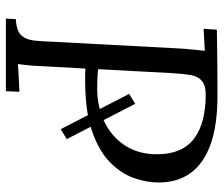

<svg xmlns="http://www.w3.org/2000/svg" viewBox="-72 -670 742 637"><g transform="rotate(90 298.5 -351.0)"><path d="M408 -182 291 -409 324 -429 441 -202ZM297 -702Q394 -702 457.5 -679.5Q521 -657 553 -613.5Q585 -570 585 -506Q585 -467 570 -424.5Q555 -382 518 -345.5Q481 -309 415 -286Q349 -263 246 -263Q241 -263 229 -263Q217 -263 207 -264L199 -119Q198 -92 196 -72.5Q194 -53 192 -40Q208 -41 223 -42Q238 -43 253.5 -43.5Q269 -44 284 -45L282 0H41L43 -33Q81 -35 96 -50.5Q111 -66 114 -93.5Q117 -121 118 -156L141 -588Q143 -608 144.5 -626.5Q146 -645 148 -660Q130 -659 111.5 -658Q93 -657 75 -656L78 -700Q131 -701 185 -701.5Q239 -702 297 -702ZM293 -663Q262 -663 247 -649.5Q232 -636 228 -610.5Q224 -585 222 -549L209 -306Q228 -304 242 -303.5Q256 -303 274 -303Q331 -303 379.5 -325Q428 -347 458 -389Q488 -431 491 -489Q493 -536 480 -569.5Q467 -603 440.5 -623.5Q414 -644 376.5 -653.5Q339 -663 293 -663Z"/></g></svg>

Font: Lora Italic
Style: Italic
Weight: 400
Italic angle: -3°
Designer: Olga Karpushina, Alexei Vanyashin (Cyrillic)
Foundry: Cyreal
Version: Version 2.210; ttfautohint (v1.8.1.43-b0c9)